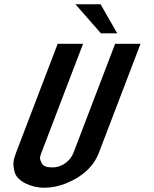

<svg xmlns="http://www.w3.org/2000/svg" viewBox="-20 -872 720 898"><path d="M442.3 -157 637.2 -667H518.4L323.5 -157C311.4 -125.3 275.7 -89 225 -89C199.2 -89 182.9 -95 176.3 -107C164 -129.1 165.4 -135.8 173.5 -157L368.4 -667H249.7L54.8 -157C42.2 -124.1 38.2 -101.7 49.4 -64.5C61.2 -25 123.4 6 187.5 6C221.6 6 256 -1 290.5 -15C362 -44 417 -91 442.3 -157ZM452.1 -716H528.4L450.4 -852H332.9Z"/></svg>

Font: Din Kursivschrift
Style: Breit
Weight: 400
Version: Version 1.089